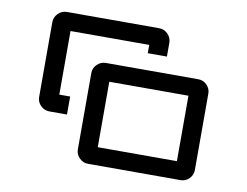

<svg xmlns="http://www.w3.org/2000/svg" viewBox="-69 -704 1030 800"><g transform="rotate(10 446.0 -304.0)"><path d="M349.1 -426.8H740.2Q761.7 -426.8 776.9 -411.4Q792 -396 792 -375V-51.8Q792 -30.8 776.9 -15.4Q761.7 0 740.2 0H349.1Q328.1 0 312.5 -15.4Q296.9 -30.8 296.9 -51.8V-375Q296.9 -396 312.5 -411.4Q328.1 -426.8 349.1 -426.8ZM711.9 -352.1H377V-75.2H711.9ZM595.2 -497.1H514.2V-532.2H181.2V-263.2H227.1V-187H152.8Q131.3 -187 115.7 -202.4Q100.1 -217.8 100.1 -238.8V-555.2Q100.1 -576.7 115.7 -592.3Q131.3 -607.9 152.8 -607.9H543Q564.5 -607.9 579.8 -592.3Q595.2 -576.7 595.2 -555.2Z"/></g></svg>

Font: Modern Pictograms
Style: Normal
Weight: 400
Designer: John Caserta
Foundry: John Caserta
Version: 1.000